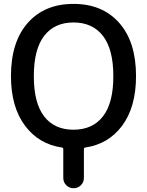

<svg xmlns="http://www.w3.org/2000/svg" viewBox="-20 -784 764 1000"><path d="M156.2 -387.2Q156.2 -247.1 210 -177.7Q263.7 -108.4 362.8 -108.4Q461.9 -108.4 516.1 -177.7Q570.3 -247.1 570.3 -387.2Q570.3 -527.3 516.1 -597.2Q461.9 -667 362.8 -667Q263.7 -667 210 -597.2Q156.2 -527.3 156.2 -387.2ZM688.5 -387.7Q688.5 -225.6 615.2 -127.9Q543.9 -33.2 423.8 -15.6Q417 -14.6 417 -7.8V142.6Q417 165 401.4 180.7Q385.7 196.3 363.3 196.3Q340.8 196.3 325.2 180.7Q309.6 165 309.6 142.6V-7.8Q309.6 -14.6 302.7 -15.6Q182.6 -33.2 111.3 -127.9Q37.1 -225.6 37.1 -387.7Q37.1 -565.4 124.5 -664.6Q211.9 -763.7 362.8 -763.7Q513.7 -763.7 601.1 -664.6Q688.5 -565.4 688.5 -387.7Z"/></svg>

Font: Gen Jyuu Gothic P Medium
Style: Regular
Weight: 500
Designer: [Source Han Sans]
Ryoko NISHIZUKA  (kana & ideographs); Paul D. Hunt (Latin, Greek & Cyrillic); Wenlong ZHANG  (bopomofo
Version: Version 1.002.20150607